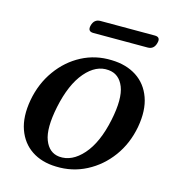

<svg xmlns="http://www.w3.org/2000/svg" viewBox="-96 -694 716 785"><g transform="rotate(15 262.0 -301.0)"><path d="M320 -468.5Q382 -467 425.8 -438.5Q469.5 -410 488.2 -357.8Q507 -305.5 494 -233Q480.5 -160 439.8 -104.2Q399 -48.5 339.8 -17.8Q280.5 13 211.5 10.5Q150.5 9 107.8 -19.5Q65 -48 46.5 -100.2Q28 -152.5 41 -225Q54.5 -298 94.8 -354Q135 -410 193.2 -440.5Q251.5 -471 320 -468.5ZM213.5 -32Q268 -27 314.5 -79.5Q361 -132 382 -233Q401.5 -327 382.5 -374.5Q363.5 -422 318 -426Q264.5 -431.5 219.2 -378.8Q174 -326 153 -225.5Q133.5 -131 151.8 -83.8Q170 -36.5 213.5 -32ZM199.5 -583.5Q207 -611.5 233.5 -611.5H463.5Q489.5 -611.5 481.5 -584Q474 -556.5 448 -556.5H218Q192.5 -556.5 199.5 -583.5Z"/></g></svg>

Font: Fraunces 9pt S000
Style: Italic
Weight: 400
Italic angle: -16°
Version: Version 1.000; ttfautohint (v1.8.3)